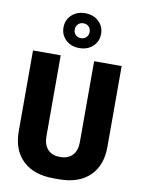

<svg xmlns="http://www.w3.org/2000/svg" viewBox="-102 -1014 803 1092"><g transform="rotate(10 300.0 -468.0)"><path d="M284 10Q171 10 107.5 -50.5Q44 -111 44 -219V-686H204V-219Q204 -170 229 -143Q254 -116 300 -116Q347 -116 372 -143Q397 -170 397 -219V-686H556V-219Q556 -111 493 -50.5Q430 10 317 10ZM300 -745Q253 -745 222.5 -773.5Q192 -802 192 -845Q192 -889 222.5 -917.5Q253 -946 300 -946Q348 -946 378.5 -917.5Q409 -889 409 -845Q409 -802 378.5 -773.5Q348 -745 300 -745ZM300 -802Q319 -802 331 -814.5Q343 -827 343 -845Q343 -864 331 -876Q319 -888 300 -888Q282 -888 269.5 -876Q257 -864 257 -844Q257 -826 269 -814Q281 -802 300 -802Z"/></g></svg>

Font: Chivo Mono Medium
Style: Bold
Weight: 700
Monospace: yes
Version: Version 1.008